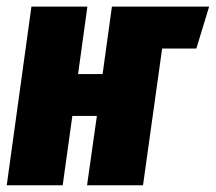

<svg xmlns="http://www.w3.org/2000/svg" viewBox="-23 -553 644 573"><path d="M601.1 -533.2 563 -408.2H460.9L403.8 0H236.8L266.1 -207H192.9L164.1 0H-2.9L70.8 -533.2H237.8L210 -332H283.2L311 -533.2Z"/></svg>

Font: Fira Sans Compressed ExtraBold
Style: Italic
Weight: 800
Width: 3
Italic angle: -8°
Designer: Carrois Corporate & Edenspiekermann AG
Foundry: Carrois Corporate GbR & Edenspiekermann AG
Version: Version 4.203;PS 004.203;hotconv 1.0.88;makeotf.lib2.5.64775